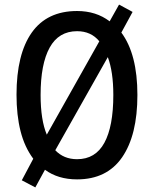

<svg xmlns="http://www.w3.org/2000/svg" viewBox="-20 -772 671 837"><path d="M579 -358Q579 -183 512.5 -86.5Q446 10 316 10Q233 10 176 -32L134 45L75 14L125 -80Q87 -131 69.5 -200.5Q52 -270 52 -359Q52 -536 118.5 -630Q185 -724 316 -724Q399 -724 458 -679L499 -752L558 -720L509 -630Q579 -536 579 -358ZM157 -358Q157 -249 184 -185L413 -592Q377 -636 316 -636Q236 -636 196.5 -564.5Q157 -493 157 -358ZM474 -358Q474 -459 450 -523L221 -117Q258 -78 316 -78Q396 -78 435 -149.5Q474 -221 474 -358Z"/></svg>

Font: Noto Sans Malayalam Condensed Medium
Style: Regular
Weight: 500
Width: 3
Designer: Jelle Bosma - Monotype Design Team
Foundry: Monotype Imaging Inc.
Version: Version 2.104; ttfautohint (v1.8.4.7-5d5b)